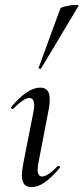

<svg xmlns="http://www.w3.org/2000/svg" viewBox="-20 -751 340 780"><path d="M69 -39Q69 -59 75 -89L116 -297Q119 -312 119 -322Q119 -353 99 -353Q88 -353 71 -341.5Q54 -330 34 -309Q33 -308 31 -308Q28 -308 25.5 -311.5Q23 -315 26 -317Q92 -395 143 -395Q163 -395 172.5 -383.5Q182 -372 182 -348Q182 -325 177 -302L136 -89Q133 -73 133 -62Q133 -34 151 -34Q174 -34 214 -76Q215 -77 217 -77Q221 -77 223 -73.5Q225 -70 222 -68Q189 -29 161.5 -10Q134 9 108 9Q88 9 78.5 -2.5Q69 -14 69 -39ZM137 -476 225 -716Q226 -721 248.5 -726Q271 -731 288 -731Q302 -731 299 -727L147 -473Q146 -470 140.5 -472Q135 -474 137 -476Z"/></svg>

Font: Cormorant Infant Medium
Style: Italic
Weight: 500
Italic angle: -10°
Designer: Christian Thalmann (Catharsis Fonts)
Foundry: Catharsis Fonts
Version: Version 4.000